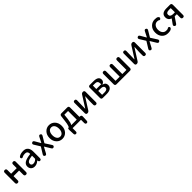

<svg xmlns="http://www.w3.org/2000/svg" viewBox="769 -3052 5734 5734"><g transform="rotate(-45 3635.5 -185.0)"><path d="M145 0Q87 0 87 -60V-490Q87 -550 145 -550Q202 -550 202 -490V-340Q202 -335 207 -335H433Q438 -335 438 -340V-490Q438 -550 496 -550Q553 -550 553 -490V-60Q553 0 496 0Q438 0 438 -60V-229Q438 -234 433 -234H207Q202 -234 202 -229V-60Q202 0 145 0Z M857 13Q785 13 740 -30.5Q695 -74 695 -146Q695 -234 773.5 -282.5Q852 -331 1018 -349Q1024 -350 1024 -356Q1022 -470 919 -470Q848 -470 813 -448Q762 -416 739 -453Q715 -491 766 -523Q831 -564 939 -564Q1040 -564 1090 -502Q1139 -443 1139 -331V-59Q1139 0 1092 3Q1046 7 1038 -51L1037 -56Q1036 -63 1034 -63Q1032 -63 1018 -51Q944 13 857 13ZM892 -78Q954 -78 1012 -131Q1024 -142 1024 -159V-272Q1024 -277 1019 -276Q906 -263 854 -232Q806 -203 806 -154Q806 -115 818.5 -105.5Q831 -96 842 -87Q853 -78 892 -78Z M1292 -1Q1247 -27 1279 -79L1402 -277Q1408 -287 1401 -297L1293 -471Q1261 -522 1306 -550Q1351 -577 1382 -525L1478 -359Q1485 -347 1487 -347Q1489 -347 1495 -358L1578 -520Q1605 -574 1651 -549Q1697 -524 1666 -472L1554 -285Q1548 -274 1555 -264L1674 -79Q1707 -28 1662 0Q1617 28 1586 -24L1478 -202Q1471 -214 1468.5 -214Q1466 -214 1460 -203L1366 -28Q1337 25 1292 -1Z M1845 -62Q1766 -143 1766 -275Q1766 -407 1845 -488Q1918 -564 2025 -564Q2132 -564 2206 -488Q2284 -407 2284 -275Q2284 -143 2206 -62Q2132 13 2025 13Q1918 13 1845 -62ZM1923 -134Q1961 -81 2025.5 -81Q2090 -81 2128 -134Q2166 -187 2166 -275Q2166 -363 2128 -416Q2090 -469 2025.5 -469Q1961 -469 1923 -416Q1885 -363 1885 -275Q1885 -187 1923 -134Z M2413 194Q2363 195 2361 136L2354 -31Q2351 -92 2375 -92Q2380 -92 2399 -102Q2406 -106 2420 -145Q2439 -196 2453 -315L2475 -493Q2482 -550 2540 -550H2785Q2845 -550 2845 -490V-97Q2845 -92 2850 -92H2866Q2927 -92 2925 -31L2918 135Q2916 195 2866 194Q2817 193 2817 133V5Q2817 0 2812 0H2467Q2462 0 2462 5V133Q2462 193 2413 194ZM2501 -96Q2498 -92 2503 -92H2725Q2730 -92 2730 -97V-453Q2730 -458 2725 -458H2579Q2572 -458 2571 -451L2554 -291Q2539 -159 2501 -96Z M3089 0Q3036 0 3036 -60V-490Q3036 -550 3091 -549Q3147 -549 3145 -488L3137 -150Q3137 -145 3139 -145Q3141 -145 3149 -157L3372 -508Q3398 -550 3447 -550Q3504 -550 3504 -490V-60Q3504 0 3449 0Q3393 0 3393 -60V-174Q3393 -205 3395 -236L3404 -401Q3404 -406 3401.5 -406Q3399 -406 3391 -394L3167 -42Q3141 0 3092 0Z M3738 0Q3678 0 3678 -60V-490Q3678 -550 3738 -550H3896Q4105 -550 4105 -409Q4105 -366 4081 -336Q4057 -306 4025 -296.5Q3993 -287 3993 -353Q3993 -471 3887 -471H3795Q3790 -471 3790 -466V-330Q3790 -325 3795 -325H3953Q4013 -325 4013 -293Q4013 -288 4021 -286Q4127 -261 4127 -158Q4127 -78 4064 -37Q4007 0 3906 0ZM3790 -85Q3790 -80 3795 -80H3896Q4015 -80 4015 -165Q4015 -203 3983.5 -224Q3952 -245 3892 -245H3795Q3790 -245 3790 -240Z M4316 0Q4256 0 4256 -60V-490Q4256 -550 4313 -550Q4369 -550 4369 -490V-97Q4369 -92 4374 -92H4540Q4545 -92 4545 -97V-490Q4545 -550 4600 -550Q4655 -550 4655 -490V-97Q4655 -92 4660 -92H4825Q4830 -92 4830 -97V-490Q4830 -550 4888 -550Q4945 -550 4945 -490V-60Q4945 0 4885 0Z M5171 0Q5118 0 5118 -60V-490Q5118 -550 5173 -549Q5229 -549 5227 -488L5219 -150Q5219 -145 5221 -145Q5223 -145 5231 -157L5454 -508Q5480 -550 5529 -550Q5586 -550 5586 -490V-60Q5586 0 5531 0Q5475 0 5475 -60V-174Q5475 -205 5477 -236L5486 -401Q5486 -406 5483.5 -406Q5481 -406 5473 -394L5249 -42Q5223 0 5174 0Z M5750 -1Q5705 -27 5737 -79L5860 -277Q5866 -287 5859 -297L5751 -471Q5719 -522 5764 -550Q5809 -577 5840 -525L5936 -359Q5943 -347 5945 -347Q5947 -347 5953 -358L6036 -520Q6063 -574 6109 -549Q6155 -524 6124 -472L6012 -285Q6006 -274 6013 -264L6132 -79Q6165 -28 6120 0Q6075 28 6044 -24L5936 -202Q5929 -214 5926.5 -214Q5924 -214 5918 -203L5824 -28Q5795 25 5750 -1Z M6487 13Q6372 13 6300 -62Q6224 -141 6224 -274Q6224 -407 6306 -488Q6382 -564 6496 -564Q6585 -564 6614 -538Q6659 -499 6628 -464Q6597 -429 6574.5 -449Q6552 -469 6502 -469Q6432 -469 6387.5 -415.5Q6343 -362 6343 -275Q6343 -188 6386 -134.5Q6429 -81 6498 -81Q6559 -81 6568 -88Q6613 -127 6642 -93Q6671 -60 6627 -20Q6589 13 6487 13Z M6777 0Q6734 -31 6769 -80L6870 -220Q6873 -224 6868 -226Q6758 -266 6758 -381Q6758 -550 6977 -550H7125Q7185 -550 7185 -490V-60Q7185 0 7128 0Q7070 0 7070 -60V-201Q7070 -206 7065 -206H6994Q6980 -206 6972 -194L6855 -20Q6821 30 6777 0ZM6994 -286H7065Q7070 -286 7070 -291V-458Q7070 -463 7065 -463H6994Q6872 -463 6872 -378Q6872 -334 6904 -310Q6936 -286 6994 -286Z"/></g></svg>

Font: Resource Han Rounded TW Medium
Style: Regular
Weight: 500
Designer: Cyano Hao (round all glyphs); Ryoko NISHIZUKA 西塚涼子 (kana, bopomofo & ideographs); Paul D. Hunt (Latin, Greek & Cyrillic)
Foundry: Cyano Hao
Version: 0.990